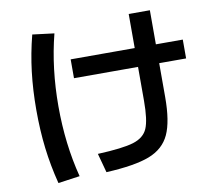

<svg xmlns="http://www.w3.org/2000/svg" viewBox="-89 -896 1178 1054"><g transform="rotate(-10 500.0 -368.5)"><path d="M694 -308V-497H337V-602H694V-792H812V-602H962V-497H812V-308Q812 -172 779 -100.5Q746 -29 664.5 2.5Q583 34 423 42L394 -65Q534 -71 594 -89.5Q654 -108 674 -154.5Q694 -201 694 -308ZM153 -773 274 -758Q226 -570 226 -360Q226 -148 274 38L153 55Q127 -47 115 -147Q103 -247 103 -360Q103 -472 115 -572Q127 -672 153 -773Z"/></g></svg>

Font: Enso SemiBold
Style: Regular
Weight: 600
Designer: Coji Morishita
Foundry: UNDERFOREST DESIGN
Version: Version 1.000